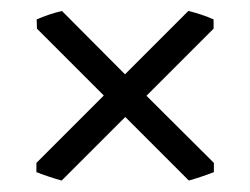

<svg xmlns="http://www.w3.org/2000/svg" viewBox="-20 -446 450 345"><path d="M45.4 -153.3 166.5 -274.4 46.4 -394.5 45.9 -411.1Q55.7 -415.5 68.1 -419.7Q80.6 -423.8 91.3 -426.3L204.6 -312.5L318.4 -426.3Q329.1 -423.8 341.6 -419.7Q354 -415.5 363.8 -411.1V-394.5L243.2 -273.9L364.3 -153.3V-136.7Q354.5 -132.8 341.3 -128.4Q328.1 -124 319.3 -121.6L205.1 -235.8L90.8 -121.6Q81.5 -124 68.4 -128.4Q55.2 -132.8 45.4 -136.7Z"/></svg>

Font: Gentium Plus
Style: Regular
Weight: 400
Designer: J. Victor Gaultney, Annie Olsen, Iska Routamaa
Foundry: SIL International
Version: Version 1.510